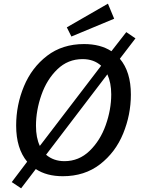

<svg xmlns="http://www.w3.org/2000/svg" viewBox="-20 -950 774 1046"><path d="M718 -741 633 -630Q693 -559 693 -435Q693 -325 651 -222.5Q609 -120 525 -55Q441 10 322 10Q234 10 175 -29L95 76L44 42L128 -69Q68 -141 68 -266Q68 -378 110.5 -480Q153 -582 236.5 -646Q320 -710 438 -710Q527 -710 587 -671L668 -775ZM176 -265Q176 -199 197 -155L531 -592Q491 -628 430 -628Q350 -628 292.5 -572.5Q235 -517 205.5 -432.5Q176 -348 176 -265ZM586 -436Q586 -498 565 -545L231 -107Q272 -72 331 -72Q410 -72 468 -128Q526 -184 556 -268.5Q586 -353 586 -436ZM602 -848 369 -751 344 -801 568 -930Z"/></svg>

Font: Bitter Pro Medium
Style: Italic
Weight: 500
Italic angle: -9°
Designer: Sol Matas, and Bitter project Authors
Foundry: Sol Matas
Version: Version 1.010